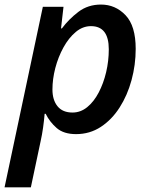

<svg xmlns="http://www.w3.org/2000/svg" viewBox="-47 -570 654 830"><path d="M-27.3 239.7 138.2 -540.5H227.5L216.8 -447.3H220.7Q250.5 -487.3 292 -518.8Q333.5 -550.3 389.6 -550.3Q451.7 -550.3 495.6 -504.4Q539.6 -458.5 539.6 -358.9Q539.6 -289.6 521.7 -223.9Q503.9 -158.2 470.2 -105.5Q436.5 -52.7 388.9 -21.5Q341.3 9.8 281.7 9.8Q228.5 9.8 198.2 -16.4Q168 -42.5 150.4 -78.1H146Q143.6 -49.3 139.2 -18.1Q134.8 13.2 128.4 41.5L86.4 239.7ZM266.6 -83.5Q301.3 -83.5 330.1 -106.9Q358.9 -130.4 379.6 -169.9Q400.4 -209.5 411.9 -258.1Q423.3 -306.6 423.3 -356.9Q423.3 -457 346.2 -457Q310.5 -457 280.3 -431.6Q250 -406.2 227.3 -365Q204.6 -323.7 192.1 -275.9Q179.7 -228 179.7 -183.1Q179.7 -137.7 201.7 -110.6Q223.6 -83.5 266.6 -83.5Z"/></svg>

Font: Open Sans SemiBold
Style: Italic
Weight: 600
Italic angle: -12°
Designer: Monotype Design Team
Foundry: Monotype Imaging Inc.
Version: Version 3.003; ttfautohint (v1.8.4)